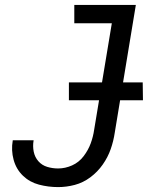

<svg xmlns="http://www.w3.org/2000/svg" viewBox="-20 -755 616 783"><path d="M217 8Q251 8 285 -1Q319 -10 348.5 -32Q378 -54 399 -84Q420 -114 431.5 -147Q443 -180 448 -214L534 -735H283V-660H436L364 -226Q360 -198 350 -170.5Q340 -143 321 -118Q302 -93 274 -80.5Q246 -68 217 -68Q194 -68 172.5 -74.5Q151 -81 136.5 -97.5Q122 -114 117.5 -136.5Q113 -159 117 -182V-183H32V-182Q25 -142 35.5 -103.5Q46 -65 73.5 -38.5Q101 -12 139 -2Q177 8 217 8ZM261 -346H563L562 -419H261Z"/></svg>

Font: Iosevka Sparkle Oblique
Style: Regular
Weight: 400
Italic angle: -9°
Designer: Belleve Invis
Foundry: Belleve Invis
Version: Version 4.5.0; ttfautohint (v1.8.3)